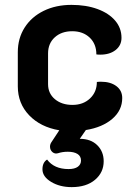

<svg xmlns="http://www.w3.org/2000/svg" viewBox="-20 -529 558 787"><path d="M332 4 307 40Q352 40 378.5 66Q405 92 405 132Q405 178 369.5 208Q334 238 274 238Q225 238 189.5 216.5Q154 195 154 165Q154 137 173 125Q202 164 261 164Q286 164 299 154.5Q312 145 312 129Q312 111 297.5 102Q283 93 258 93Q236 93 218 99Q205 103 195 94.5Q185 86 185 72Q185 63 190 55L223 5Q146 -8 99.5 -56.5Q53 -105 53 -175V-315Q53 -372 81 -416Q109 -460 159 -484.5Q209 -509 273 -509Q333 -509 379.5 -492Q426 -475 452 -444.5Q478 -414 478 -374Q478 -343 454 -324Q430 -305 391 -305Q380 -305 375 -306Q375 -349 347.5 -375Q320 -401 276 -401Q232 -401 204.5 -376Q177 -351 177 -310V-184Q177 -146 205 -122.5Q233 -99 277 -99Q321 -99 349 -125.5Q377 -152 377 -193Q383 -194 394 -194Q433 -194 457 -176Q481 -158 481 -127Q481 -77 440.5 -42Q400 -7 332 4Z"/></svg>

Font: K2D
Style: Bold
Weight: 700
Designer: Katatrad Aksorn Co.,Ltd.
Foundry: Cadson Demak Co.,Ltd.
Version: Version 1.000; ttfautohint (v1.6)